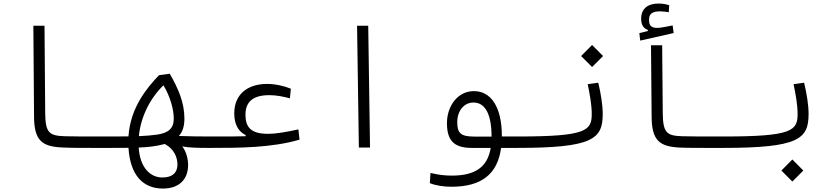

<svg xmlns="http://www.w3.org/2000/svg" viewBox="-20 -840 4728 1093"><path d="M580.1 2C597.7 2 606.4 -9.3 606.4 -33.7C606.4 -53.7 598.1 -63 585.9 -63C567.9 -63 551.3 -63 535.2 -63C459.5 -63 401.9 -63 347.7 -64.5C259.3 -67.4 238.3 -85 237.3 -197.3L233.4 -693.4H169.9L173.8 -175.3C174.8 -41 218.3 -5.9 332 -0.5C391.6 2.4 458.5 2 530.3 2C546.9 2 563.5 2 580.1 2Z M907.7 233.4C998 233.4 1050.8 183.1 1050.8 98.6C1050.8 68.8 1042 24.4 1017.6 -6.3C1058.6 1 1106.9 2 1166 2C1205.1 2 1217.3 -2.9 1217.3 -34.2C1217.3 -59.6 1204.1 -63 1171.9 -63C1111.8 -63 1055.2 -64 998.5 -65.9C1020.5 -90.8 1029.8 -123.5 1029.8 -164.6C1029.8 -255.9 995.6 -334.5 946.3 -420.4L885.3 -412.1C818.4 -342.3 721.7 -228 711.4 -63.5C676.3 -63 634.8 -63 585.9 -63C565.4 -63 553.7 -58.6 553.7 -33.7C553.7 -5.9 560.1 2 580.1 2C589.8 2 599.1 2 608.4 2C647.5 2 681.2 2 711.4 1.5C721.2 157.7 793.9 233.4 907.7 233.4ZM770.5 -64.9C781.2 -176.3 835.4 -281.7 910.6 -354.5C950.7 -287.1 969.2 -214.8 969.2 -164.6C969.2 -107.9 937.5 -83 874.5 -73.7C845.2 -69.3 812.5 -66.9 770.5 -64.9ZM918 -20.5C972.2 8.8 990.2 57.1 990.2 96.7C990.2 143.6 960.9 170.4 904.8 170.4C834.5 170.4 776.9 113.8 769.5 0C823.7 -2 867.7 -7.3 912.6 -19C914.6 -19.5 916 -20 918 -20.5Z M1163.6 2C1167 2 1169.9 2 1173.3 2C1338.9 2 1523.9 2 1685.1 -44.9L1678.7 -103.5C1607.9 -87.9 1549.3 -78.1 1506.3 -78.1C1408.2 -78.1 1377.4 -115.7 1377.4 -187C1377.4 -262.7 1422.9 -298.3 1513.2 -298.3C1554.2 -298.3 1592.8 -290 1630.4 -280.3L1635.7 -335C1598.6 -350.6 1546.4 -362.3 1501 -362.3C1392.6 -362.3 1313.5 -306.2 1313.5 -193.8C1313.5 -118.2 1348.6 -85.4 1378.4 -71.3V-64.5C1330.1 -63 1279.8 -63 1209 -63C1197.3 -63 1184.6 -63 1171.9 -63Z M2022.9 0H2086.4L2076.2 -693.4H2012.7Z M2550.3 223.1C2720.7 223.1 2812.5 151.4 2832.5 2H2922.4C2958 2 2972.2 -4.4 2972.2 -31.2C2972.2 -56.2 2963.9 -63 2929.7 -63H2836.9C2836.9 -64 2836.9 -65.4 2836.9 -66.4C2836.9 -233.9 2772.9 -321.3 2678.2 -321.3C2583 -321.3 2524.4 -233.4 2524.4 -139.6C2524.4 -43 2561 2 2665.5 2H2773.4C2755.4 110.8 2686 159.7 2551.8 159.7C2509.3 159.7 2474.1 154.8 2430.7 144.5L2426.8 202.6C2461.9 216.8 2507.8 223.1 2550.3 223.1ZM2778.3 -62.5C2751.5 -62.5 2726.1 -62.5 2704.6 -62.5C2695.8 -62.5 2687.5 -62.5 2680.2 -62.5C2602.1 -62.5 2583 -82.5 2583 -145C2583 -207.5 2620.1 -256.3 2675.3 -256.3C2740.2 -256.3 2778.3 -193.4 2778.3 -62.5Z M2923.8 2C3356.4 2 3411.1 -49.3 3411.1 -191.4C3411.1 -241.2 3400.9 -306.2 3385.7 -369.1L3325.7 -360.8C3337.9 -301.8 3348.6 -241.2 3348.6 -192.4C3348.6 -97.2 3320.8 -63 2929.7 -63C2918.9 -63 2911.1 -53.7 2911.1 -33.7C2911.1 -9.8 2914.6 2 2923.8 2ZM3350.6 -458.5 3413.1 -521 3350.6 -584 3288.1 -521Z M4095.7 2C4112.8 2 4122.1 -12.2 4122.1 -35.2C4122.1 -52.7 4114.3 -63 4101.6 -63C4083.5 -63 4066.9 -63 4050.8 -63C3975.1 -63 3917.5 -63 3863.3 -64.5C3774.9 -66.9 3753.9 -85 3752.9 -197.3L3749.5 -582.5H3686L3689.5 -175.3C3690.4 -41 3733.9 -5.9 3847.7 0C3905.8 2.4 3971.2 2 4041 2C4059.1 2 4077.1 2 4095.7 2ZM3624.5 -608.9 3814.9 -651.9 3809.1 -695.3C3778.8 -689.5 3743.2 -681.2 3721.7 -681.2C3688.5 -681.2 3674.8 -692.9 3674.8 -727.5C3674.8 -759.3 3690.9 -775.4 3737.3 -775.4C3754.9 -775.4 3770.5 -772.9 3787.1 -770.5L3789.6 -810.1C3771 -816.4 3752 -819.8 3728 -819.8C3667.5 -819.8 3629.9 -790 3629.9 -733.9C3629.9 -699.7 3642.1 -678.7 3668 -669.9V-663.6L3619.6 -651.4Z M4095.7 2C4528.3 2 4583 -49.3 4583 -191.4C4583 -241.2 4572.8 -306.2 4557.6 -369.1L4497.6 -360.8C4509.8 -301.8 4520.5 -241.2 4520.5 -192.4C4520.5 -97.2 4492.7 -63 4101.6 -63C4090.8 -63 4083 -53.7 4083 -33.7C4083 -9.8 4086.4 2 4095.7 2ZM4490.7 193.4 4553.2 130.9 4490.7 67.9 4428.2 130.9Z"/></svg>

Font: Cascadia Mono Light
Style: Regular
Weight: 300
Monospace: yes
Designer: Aaron Bell
Foundry: Saja Typeworks
Version: Version 2404.023